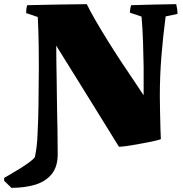

<svg xmlns="http://www.w3.org/2000/svg" viewBox="-30 -685 880 925"><path d="M25 220Q16 212 7.5 203Q-1 194 -10 186V172Q-1 167 19.5 155Q40 143 64.5 128Q89 113 109.5 98Q130 83 138 72Q143 49 146.5 20.5Q150 -8 151 -42Q153 -76 154 -113Q155 -150 155.5 -184Q156 -218 156 -242Q158 -370 156.5 -461.5Q155 -553 152 -603L96 -622Q96 -632 97 -641Q98 -650 101 -660Q173 -662 244.5 -663Q316 -664 388 -665Q405 -630 431.5 -584.5Q458 -539 489 -489Q520 -439 552 -390.5Q584 -342 613 -299.5Q642 -257 662 -226V-364Q661 -424 659 -484.5Q657 -545 652 -605L596 -624Q596 -642 602 -660Q656 -662 710.5 -663Q765 -664 819 -665Q825 -641 825 -618L768 -606Q755 -507 747.5 -412.5Q740 -318 740 -222Q740 -196 741 -150.5Q742 -105 743 -65L745 -15Q743 -13 725 -8.5Q707 -4 681 1Q655 6 627 11Q599 16 576.5 19Q554 22 543 22Q467 -100 392 -222Q317 -344 241 -465Q241 -434 241.5 -390.5Q242 -347 243 -302.5Q244 -258 244 -222Q245 -163 245.5 -125.5Q246 -88 247 -58Q247 -24 247.5 5.5Q248 35 248 58Q248 119 218.5 154.5Q189 190 139 205Q89 220 25 220Z"/></svg>

Font: Labrada Black
Style: Regular
Weight: 900
Designer: Mercedes Jáuregui
Foundry: Omnibus-Type Team
Version: Version 1.000; ttfautohint (v1.8.4.7-5d5b)